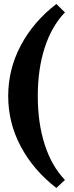

<svg xmlns="http://www.w3.org/2000/svg" viewBox="-20 -766 369 960"><path d="M261.7 173.8Q147 85 84 -33.4Q21 -151.9 21 -285.6Q21 -419.9 84 -538.8Q147 -657.7 261.7 -746.1L304.7 -704.1Q238.3 -634.8 203.6 -527.8Q168.9 -420.9 168.9 -285.6Q168.9 -150.4 203.6 -43Q238.3 64.5 304.7 133.8Z"/></svg>

Font: Elstob 6pt
Style: Bold
Weight: 700
Designer: Peter S. Baker
Version: Version 1.015